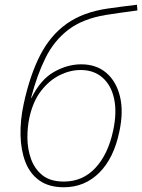

<svg xmlns="http://www.w3.org/2000/svg" viewBox="-20 -779 599 809"><path d="M249 10Q186 10 146 -18.5Q106 -47 87 -96.5Q68 -146 66.5 -209.5Q65 -273 80 -342Q106 -462 149 -546Q192 -630 261 -679Q330 -728 434 -743Q462 -747 492.5 -751Q523 -755 557 -759L559 -735Q483 -725 426 -716Q329 -700 268.5 -654Q208 -608 172 -535.5Q136 -463 111 -367H113Q151 -444 207.5 -476Q264 -508 322 -508Q386 -508 428 -472Q470 -436 485.5 -372.5Q501 -309 483 -225Q460 -113 398.5 -51.5Q337 10 249 10ZM249 -14Q329 -14 382.5 -72Q436 -130 457 -230Q473 -305 461 -362Q449 -419 412.5 -451.5Q376 -484 320 -484Q275 -484 231 -462Q187 -440 153 -396Q119 -352 104 -284Q95 -243 95.5 -196.5Q96 -150 111 -108.5Q126 -67 159 -40.5Q192 -14 249 -14Z"/></svg>

Font: Noto Sans Thin
Style: Italic
Weight: 100
Italic angle: -12°
Designer: Monotype Design Team
Foundry: Monotype Imaging Inc.
Version: Version 2.013; ttfautohint (v1.8.4.7-5d5b)